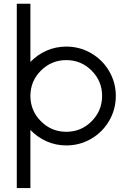

<svg xmlns="http://www.w3.org/2000/svg" viewBox="-20 -756 675 1011"><path d="M68.4 234.4V-736.3H140.1V-429.7Q176.8 -468.3 225.6 -489.5Q274.4 -510.7 329.1 -510.7Q399.9 -510.7 460 -475.8Q520 -440.9 554.9 -381.1Q589.8 -321.3 589.8 -251Q589.8 -180.2 554.9 -120.1Q520 -60.1 460 -25.1Q399.9 9.8 329.1 9.8Q274.4 9.8 225.6 -11.7Q176.8 -33.2 140.1 -71.8V234.4ZM462.4 -117.4Q517.6 -172.9 517.6 -251Q517.6 -329.1 462.4 -384.3Q407.2 -439.5 329.1 -439.5Q251 -439.5 195.6 -384.3Q140.1 -329.1 140.1 -251Q140.1 -172.9 195.6 -117.4Q251 -62 329.1 -62Q407.2 -62 462.4 -117.4Z"/></svg>

Font: Basically A Sans Serif
Style: Regular
Weight: 400
Designer: Hyung-Suk Kim
Foundry: Mental Design
Version: 1.000